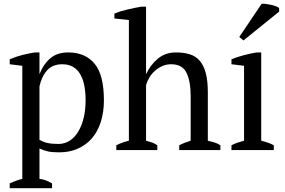

<svg xmlns="http://www.w3.org/2000/svg" viewBox="-20 -787 1494 1007"><path d="M253 200H31V175Q65 159 97 151V-442L31 -450V-476Q63 -490 96.5 -498.5Q130 -507 162 -512H187V-400H188Q208 -451 244 -481.5Q280 -512 338 -512Q427 -512 476 -453Q525 -394 525 -261Q525 -198 508.5 -147Q492 -96 461.5 -61Q431 -26 387.5 -7Q344 12 291 12Q254 12 233 7.5Q212 3 187 -8V151Q203 153 219 158.5Q235 164 253 175ZM306 -450Q257 -450 228 -419Q199 -388 187 -334V-54Q205 -43 227.5 -37.5Q250 -32 286 -32Q319 -32 345.5 -49Q372 -66 390.5 -97Q409 -128 419 -169.5Q429 -211 429 -261Q429 -302 422.5 -336.5Q416 -371 401.5 -396.5Q387 -422 363.5 -436Q340 -450 306 -450Z M1136 0H920V-25Q944 -38 980 -49V-283Q980 -361 958 -405.5Q936 -450 878 -450Q852 -450 831 -440.5Q810 -431 793 -416Q776 -401 764 -381.5Q752 -362 746 -341V-49Q762 -45 776.5 -40Q791 -35 805 -25V0H590V-25Q621 -41 656 -49V-682L580 -690V-716Q609 -728 647.5 -737Q686 -746 721 -752H746V-399H747Q768 -446 807.5 -479Q847 -512 903 -512Q943 -512 974.5 -502.5Q1006 -493 1027 -469Q1048 -445 1059 -404.5Q1070 -364 1070 -302V-49Q1087 -45 1104 -40Q1121 -35 1136 -25Z M1194 0ZM1416 0H1194V-25Q1209 -33 1225 -38.5Q1241 -44 1260 -49V-442L1194 -450V-476Q1223 -488 1257 -497Q1291 -506 1325 -512H1350V-49Q1370 -44 1386 -38.5Q1402 -33 1416 -25ZM1352 -767Q1360 -768 1373 -766.5Q1386 -765 1400 -762Q1414 -759 1426 -754.5Q1438 -750 1444 -745V-726L1257 -575L1235 -593Z"/></svg>

Font: PT Serif
Style: Regular
Weight: 400
Designer: A.Korolkova, O.Umpeleva, V.Yefimov
Foundry: ParaType Ltd
Version: Version 1.000W OFL; ttfautohint (v1.6)